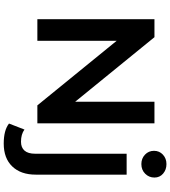

<svg xmlns="http://www.w3.org/2000/svg" viewBox="40 -790 935 1056"><g transform="rotate(90 508.0 -262.5)"><path d="M659 -644V0H560L205 -436V0H86V-644H185L540 -208V-644ZM660 156 693 71Q719 90 760 90Q792 90 809 70.5Q826 51 826 12V-491H941V9Q941 91 896 138Q851 185 770 185Q697 185 660 156ZM957 -644Q957 -614 936 -593Q915 -572 883 -572Q852 -572 831 -592Q810 -612 810 -641.5Q810 -671 831 -690.5Q852 -710 883 -710Q914 -710 935.5 -691.5Q957 -673 957 -644Z"/></g></svg>

Font: Montserrat Ace
Style: Bold
Weight: 600
Designer: Julieta Ulanovsky
Foundry: Julieta Ulanovsky
Version: Version 1